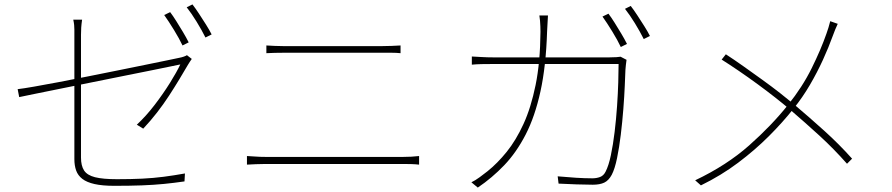

<svg xmlns="http://www.w3.org/2000/svg" viewBox="-20 -829 4040 870"><path d="M751 -774Q764 -757 779 -733Q794 -709 809 -684Q824 -659 835 -637L807 -623Q793 -653 768.5 -693Q744 -733 724 -761ZM852 -809Q866 -791 882 -766.5Q898 -742 913.5 -717.5Q929 -693 939 -673L911 -659Q894 -693 871 -730.5Q848 -768 826 -796ZM317 -108Q317 -133 317 -178Q317 -223 317 -278.5Q317 -334 317 -393Q317 -452 317 -507Q317 -562 317 -605Q317 -648 317 -671Q317 -684 317 -694.5Q317 -705 316 -715.5Q315 -726 312 -740H352Q349 -719 348 -704Q347 -689 347 -671Q347 -649 347 -605.5Q347 -562 347 -506.5Q347 -451 347 -392Q347 -333 347 -277.5Q347 -222 347 -179.5Q347 -137 347 -115Q347 -78 361 -56.5Q375 -35 410.5 -26Q446 -17 510 -17Q574 -17 624.5 -19.5Q675 -22 721.5 -28Q768 -34 818 -43L816 -7Q768 0 722 4.5Q676 9 622.5 11Q569 13 498 13Q444 13 408.5 5Q373 -3 353 -18.5Q333 -34 325 -56.5Q317 -79 317 -108ZM849 -562Q845 -557 840.5 -549.5Q836 -542 832 -536Q814 -505 792.5 -469.5Q771 -434 746 -395.5Q721 -357 691.5 -319Q662 -281 629 -246L600 -264Q642 -303 681 -354Q720 -405 750.5 -454Q781 -503 797 -537Q797 -537 763 -530Q729 -523 672.5 -511.5Q616 -500 545.5 -486Q475 -472 401.5 -457Q328 -442 260.5 -428.5Q193 -415 142 -404.5Q91 -394 67 -389L60 -425Q86 -428 134.5 -436.5Q183 -445 246.5 -457Q310 -469 379.5 -483Q449 -497 516.5 -510.5Q584 -524 642 -536Q700 -548 739.5 -556Q779 -564 792 -567Q803 -569 813 -572.5Q823 -576 827 -579Z M1187 -623Q1207 -622 1225 -621Q1243 -620 1266 -620Q1277 -620 1310 -620Q1343 -620 1389 -620Q1435 -620 1485.5 -620Q1536 -620 1582.5 -620Q1629 -620 1663 -620Q1697 -620 1709 -620Q1733 -620 1754.5 -621Q1776 -622 1795 -623V-588Q1776 -590 1754 -590Q1732 -590 1709 -590Q1698 -590 1664 -590Q1630 -590 1583.5 -590Q1537 -590 1486 -590Q1435 -590 1389 -590Q1343 -590 1310 -590Q1277 -590 1266 -590Q1243 -590 1225 -589.5Q1207 -589 1187 -588ZM1099 -122Q1121 -121 1139.5 -119.5Q1158 -118 1183 -118Q1194 -118 1230.5 -118Q1267 -118 1320 -118Q1373 -118 1434 -118Q1495 -118 1556 -118Q1617 -118 1669.5 -118Q1722 -118 1759 -118Q1796 -118 1807 -118Q1827 -118 1844 -119Q1861 -120 1879 -122V-83Q1861 -85 1843 -85.5Q1825 -86 1807 -86Q1796 -86 1759 -86Q1722 -86 1669.5 -86Q1617 -86 1556 -86Q1495 -86 1434 -86Q1373 -86 1320 -86Q1267 -86 1230.5 -86Q1194 -86 1183 -86Q1158 -86 1139.5 -85Q1121 -84 1099 -83Z M2737 -767Q2750 -750 2765 -726Q2780 -702 2795 -677Q2810 -652 2821 -630L2793 -616Q2779 -646 2754.5 -686Q2730 -726 2710 -754ZM2838 -802Q2852 -784 2868 -759.5Q2884 -735 2899.5 -710.5Q2915 -686 2925 -666L2897 -652Q2880 -686 2857 -723.5Q2834 -761 2812 -789ZM2463 -759Q2462 -743 2461 -723.5Q2460 -704 2459 -686Q2454 -529 2429 -415Q2404 -301 2362 -219.5Q2320 -138 2265 -80.5Q2210 -23 2145 21L2116 -3Q2133 -11 2153.5 -26Q2174 -41 2189 -53Q2234 -89 2276 -141Q2318 -193 2352 -267Q2386 -341 2407 -444Q2428 -547 2429 -685Q2429 -697 2428.5 -709.5Q2428 -722 2427 -735Q2426 -748 2424 -759ZM2819 -558Q2817 -545 2816 -534.5Q2815 -524 2814 -513Q2813 -488 2811 -440.5Q2809 -393 2804.5 -335Q2800 -277 2793 -219Q2786 -161 2776 -112.5Q2766 -64 2752 -37Q2738 -11 2718 -1.5Q2698 8 2666 8Q2634 8 2593 6.5Q2552 5 2511 3L2507 -30Q2551 -26 2590.5 -23.5Q2630 -21 2664 -21Q2683 -21 2699 -27Q2715 -33 2724 -51Q2738 -78 2748 -125.5Q2758 -173 2765 -231Q2772 -289 2776 -347.5Q2780 -406 2781.5 -456.5Q2783 -507 2783 -539H2217Q2183 -539 2161.5 -538.5Q2140 -538 2118 -536V-573Q2139 -572 2163 -570.5Q2187 -569 2216 -569H2741Q2762 -569 2773.5 -570Q2785 -571 2792 -572Z M3776 -721Q3771 -711 3764.5 -695Q3758 -679 3753 -665Q3735 -615 3709 -558Q3683 -501 3650 -444.5Q3617 -388 3576 -337Q3527 -275 3464 -212Q3401 -149 3324.5 -91.5Q3248 -34 3156 11L3130 -12Q3273 -80 3375 -170.5Q3477 -261 3551 -354Q3616 -435 3658 -520Q3700 -605 3725 -677Q3729 -688 3734 -704Q3739 -720 3742 -733ZM3269 -583Q3306 -559 3349 -528.5Q3392 -498 3435 -467Q3478 -436 3515 -407Q3552 -378 3577 -357Q3648 -297 3715.5 -236Q3783 -175 3841 -110L3818 -87Q3758 -155 3693.5 -214Q3629 -273 3558 -334Q3531 -357 3493.5 -386.5Q3456 -416 3413 -447.5Q3370 -479 3327.5 -508Q3285 -537 3250 -559Z"/></svg>

Font: Noto Sans JP
Style: Regular
Weight: 100
Designer: Ryoko NISHIZUKA 西塚涼子 (kana, bopomofo & ideographs); Paul D. Hunt (Latin, Greek & Cyrillic); Sandoll Communications 산돌커뮤니
Foundry: Adobe
Version: Version 2.004;hotconv 1.0.118;makeotfexe 2.5.65603